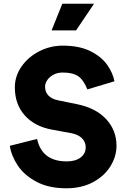

<svg xmlns="http://www.w3.org/2000/svg" viewBox="-20 -1003 687 1035"><path d="M33 -217 180 -254Q206 -133 340 -133Q387 -133 414.5 -154Q442 -175 442 -209Q442 -238 421.5 -258Q401 -278 365 -285L261 -304Q167 -321 113.5 -381Q60 -441 60 -532Q60 -593 96.5 -645Q133 -697 192.5 -727Q252 -757 318 -757Q407 -757 466.5 -727.5Q526 -698 557 -654.5Q588 -611 597 -565L451 -521Q430 -573 401 -592.5Q372 -612 318 -612Q290 -612 268.5 -600.5Q247 -589 235 -571.5Q223 -554 223 -536Q223 -507 241 -488Q259 -469 294 -462L397 -441Q498 -420 553 -360Q608 -300 608 -217Q608 -160 575.5 -107Q543 -54 481.5 -21Q420 12 337 12Q243 12 177 -23Q111 -58 76 -110.5Q41 -163 33 -217ZM316 -983H487L390 -839H258Z"/></svg>

Font: Evergrow Sans 
Style: ExtraBold
Weight: 800
Foundry: 10Web
Version: Version 1.000